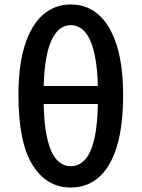

<svg xmlns="http://www.w3.org/2000/svg" viewBox="-20 -830 637 864"><path d="M298 14Q190 14 126.5 -87.5Q63 -189 63 -402Q63 -537 92 -627.5Q121 -718 174 -764Q227 -810 298 -810Q371 -810 423.5 -764Q476 -718 505 -627Q534 -536 534 -402Q534 -260 505 -168Q476 -76 423.5 -31Q371 14 298 14ZM298 -82Q334 -82 362 -111Q390 -140 405.5 -209.5Q421 -279 421 -402Q421 -489 412 -549.5Q403 -610 386.5 -647Q370 -684 347.5 -700.5Q325 -717 298 -717Q272 -717 250 -700.5Q228 -684 211 -647Q194 -610 185 -549.5Q176 -489 176 -402Q176 -279 192 -209.5Q208 -140 235.5 -111Q263 -82 298 -82ZM126 -362V-443H471V-362Z"/></svg>

Font: Noto Sans SC Medium
Style: Regular
Weight: 500
Designer: Ryoko NISHIZUKA  (kana, bopomofo & ideographs); Paul D. Hunt (Latin, Greek & Cyrillic); Sandoll Communications , Soo-you
Foundry: Adobe
Version: Version 2.004-H2;hotconv 1.0.118;makeotfexe 2.5.65603